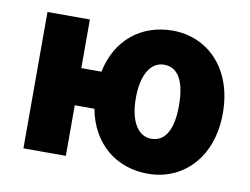

<svg xmlns="http://www.w3.org/2000/svg" viewBox="-68 -679 1029 789"><g transform="rotate(10 446.5 -284.5)"><path d="M582 -130C525 -130 491 -190 491 -284C491 -379 525 -439 582 -439C644 -439 671 -379 671 -284C671 -190 644 -130 582 -130ZM249 -366V-569H72V0H249V-211H331C357 -70 460 14 593 14C737 14 854 -96 854 -284C854 -473 737 -583 593 -583C462 -583 361 -503 333 -366Z"/></g></svg>

Font: Noto Sans CJK JP Black
Style: Regular
Weight: 900
Designer: Ryoko NISHIZUKA (kana & ideographs); Paul D. Hunt (Latin, Greek & Cyrillic); Wenlong ZHANG (bopomofo); Sandoll Communica
Foundry: Adobe Systems Incorporated
Version: Version 1.004;PS 1.004;hotconv 1.0.82;makeotf.lib2.5.63406